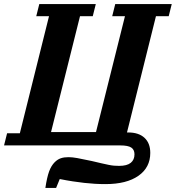

<svg xmlns="http://www.w3.org/2000/svg" viewBox="-53 -718 868 948"><path d="M171 210Q179 157 189.5 128.5Q200 100 217 83Q231 69 247 63.5Q263 58 285 58Q304 58 328.5 62.5Q353 67 400 77Q429 84 449 88.5Q469 93 483.5 96Q498 99 510 100Q522 101 535 101Q574 101 592.5 86Q611 71 611 44Q611 21 595 10.5Q579 0 541 0H-33L-18 -60H45L189 -638H126L141 -698H420L405 -638H342L199 -66H421L564 -638H501L516 -698H795L780 -638H717L574 -64H580Q632 -64 660.5 -37.5Q689 -11 689 37Q689 109 630.5 150Q572 191 468 191Q441 191 415.5 189.5Q390 188 363 185Q336 182 306.5 177.5Q277 173 242 166L224 210H171Z"/></svg>

Font: IBM Plex Serif
Style: Bold Italic
Weight: 700
Italic angle: -14°
Designer: Mike Abbink, Paul van der Laan, Pieter van Rosmalen
Foundry: Bold Monday
Version: Version 3.001